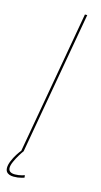

<svg xmlns="http://www.w3.org/2000/svg" viewBox="-136 -713 461 876"><g transform="rotate(15 94.0 -275.5)"><path d="M30.5 0H41.5L161 -675H150ZM27 124Q36.5 124 46.2 122.8Q56 121.5 64.2 119.2Q72.5 117 76.5 115.5L75 104Q70.5 106 63 108Q55.5 110 47 111.2Q38.5 112.5 30 112.5Q14.5 112.5 6.8 106.5Q-1 100.5 -1 89Q-1 77 6.8 59.5Q14.5 42 24.8 25.2Q35 8.5 41.5 0H31Q23.5 8.5 13 25Q2.5 41.5 -5 59.8Q-12.5 78 -12.5 92Q-12.5 103.5 -7.5 110.5Q-2.5 117.5 6.5 120.8Q15.5 124 27 124Z"/></g></svg>

Font: Anybody UltraCondensed Thin Thin
Style: Italic
Weight: 250
Italic angle: -10°
Version: Version 1.111